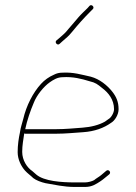

<svg xmlns="http://www.w3.org/2000/svg" viewBox="-20 -755 539 761"><path d="M216 -581 227 -591C244 -606.3 249.8 -609.1 266 -629C291 -659.7 312.7 -683.7 340 -711L348 -719C356 -727 343 -740 335 -732L327 -723C315.8 -711.8 301 -698.4 290.5 -686L273.5 -666C267.8 -659.3 260.7 -651 252 -641C236.2 -621.2 232.3 -619.7 215 -604L204 -595C194.7 -587 208 -573 216 -581ZM80 -243C86.8 -276.9 101.1 -318 114 -348C125.5 -377.9 153.5 -412.3 177.5 -429C190.6 -438.1 207.3 -449 228 -449C269.1 -451.7 303.1 -442.8 335 -433C358.7 -427.5 366.3 -421.2 385 -406C409.4 -387.7 432 -360.5 432 -322C432 -307.9 420.1 -288 410 -283L396 -273C373 -259.8 341.1 -251.4 307 -249C273.7 -246.6 239.7 -243 203 -243ZM76 -226C78 -225.3 79.3 -225 80 -225H203C240.8 -225 274.6 -228.9 309 -231C355.4 -234.1 391.7 -247.8 420 -268C434.7 -276.2 450 -299.9 450 -322C450 -351.2 441 -371.1 426 -390.5C405.7 -416.8 374.4 -441.8 340 -451C303.8 -458.8 271 -469.6 227 -467C215 -467 204 -464.3 194 -459C173.9 -450.4 156.8 -438.1 142.5 -422.5C111 -388.2 84.4 -336.6 72 -283C67.7 -266 61.5 -249.1 59 -230C53.9 -206.3 50 -180 50 -152C50 -122.2 64.5 -95.3 79 -79C88.9 -67.9 101.9 -59.1 112 -49C123.4 -40.1 143.1 -32.9 160 -29C196.3 -23 232.5 -14 276 -14H317C345.4 -14 361.7 -26 378 -36.5C390.6 -44.6 401 -55 413 -64C422.3 -72 410.3 -86 401 -78C394.6 -72.5 387 -66 381 -61C372.3 -53.7 361.6 -48.4 353 -41C345.8 -36.7 328.8 -32 317 -32H276C224.5 -32 154.7 -36.7 124 -63L108 -77C87.5 -90.6 68 -119.6 68 -153C68 -179 72.7 -202.6 76 -226Z"/></svg>

Font: HoneyBee
Style: BLn
Weight: 100
Foundry: Cannot Into Space Fonts
Version: Version 0.89